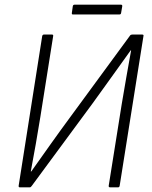

<svg xmlns="http://www.w3.org/2000/svg" viewBox="-20 -803 650 823"><path d="M65 0Q59 0 60 -7L161 -649Q163 -655 169 -655H202Q209 -655 208 -649L153 -302Q144 -246 133.5 -186Q123 -126 112 -68H114Q153 -123 194.5 -181.5Q236 -240 281 -301L537 -650Q539 -653 541.5 -654Q544 -655 548 -655H588Q597 -655 595 -649L493 -7Q492 0 486 0H452Q445 0 446 -7L502 -358Q511 -414 521.5 -472Q532 -530 542 -587H540Q515 -552 487 -513Q459 -474 431 -435Q403 -396 377 -360L116 -6Q114 -3 112 -1.5Q110 0 107 0ZM292 -741Q287 -741 288 -748L292 -776Q293 -783 300 -783H498Q505 -783 504 -776L499 -747Q498 -741 492 -741Z"/></svg>

Font: Sofia Sans Semi Condensed Light
Style: Italic
Weight: 300
Italic angle: -9°
Version: Version 4.100